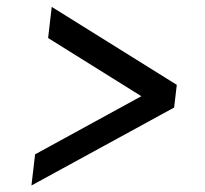

<svg xmlns="http://www.w3.org/2000/svg" viewBox="-20 -579 609 569"><path d="M496.1 -260.3 73.2 -29.3 84 -121.6 398.9 -293.9 122.6 -466.3 133.3 -558.6 503.9 -327.6Z"/></svg>

Font: Proza Libre
Style: Medium Italic
Weight: 500
Designer: Jasper de Waard
Foundry: Jasper de Waard
Version: Version 1.000; ttfautohint (v1.4.1.8-43bc)